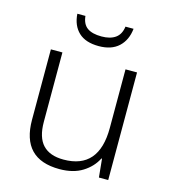

<svg xmlns="http://www.w3.org/2000/svg" viewBox="-110 -818 816 917"><g transform="rotate(15 298.0 -359.5)"><path d="M507 -532V0H461L452 -91H449Q427 -47 381.5 -18.5Q336 10 268 10Q81 10 81 -184V-532H138V-189Q138 -112 172.5 -75.5Q207 -39 275 -39Q450 -39 450 -242V-532ZM437 -729Q431 -672 395.5 -639Q360 -606 297 -606Q232 -606 197.5 -638.5Q163 -671 159 -729H199Q203 -689 227.5 -671.5Q252 -654 298 -654Q341 -654 366.5 -672Q392 -690 397 -729Z"/></g></svg>

Font: Noto Traditional Nushu Light
Style: Regular
Weight: 300
Designer: LIU Zhao
Foundry: LiuZhao Studio
Version: Version 2.003; ttfautohint (v1.8.4.7-5d5b)